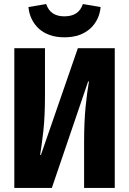

<svg xmlns="http://www.w3.org/2000/svg" viewBox="-20 -932 640 952"><path d="M51 0V-693H203V-461Q203 -353 195 -283Q187 -213 179 -164H183L366 -693H549V0H397V-227Q397 -329 404.5 -403Q412 -477 421 -528H417L237 0ZM299 -747Q258 -747 226 -758.5Q194 -770 172 -790.5Q150 -811 137 -838Q124 -865 121 -897L209 -912Q220 -880 242.5 -865.5Q265 -851 299 -851Q334 -851 357 -865.5Q380 -880 391 -912L479 -897Q476 -865 463 -838Q450 -811 427.5 -790.5Q405 -770 373 -758.5Q341 -747 299 -747Z"/></svg>

Font: Qzxlaeiskcpccdgjqmyffctclhy
Style: Regular
Weight: 700
Monospace: yes
Designer: Carrois Corporate & Edenspiekermann
Foundry: Carrois Corporate GbR & Edenspiekermann AG
Version: Version 2.001